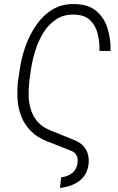

<svg xmlns="http://www.w3.org/2000/svg" viewBox="-20 -741 588 953"><path d="M277.8 191.9 283.7 139.2Q304.2 136.7 321.3 128.4Q338.4 120.1 350.1 105.7Q361.8 91.3 364.7 69.3Q367.7 48.8 361.1 32.7Q354.5 16.6 334 7.8L212.9 -40Q164.1 -59.1 133.5 -90.1Q103 -121.1 86.9 -160.4Q70.8 -199.7 67.4 -244.9Q64 -290 69.3 -338.9L78.6 -399.4Q86.4 -454.1 106.4 -511Q126.5 -567.9 159.7 -616.2Q192.9 -664.6 240.7 -693.8Q288.6 -723.1 352.5 -720.7Q419.4 -719.2 458.5 -686Q497.6 -652.8 513.9 -599.9Q530.3 -546.9 528.8 -488.3H473.6Q475.1 -531.7 465.1 -572.5Q455.1 -613.3 428 -640.1Q400.9 -667 350.1 -668.5Q297.4 -670.4 259.3 -645.3Q221.2 -620.1 195.8 -579.3Q170.4 -538.6 155.8 -491.2Q141.1 -443.8 134.3 -400.9L125.5 -337.9Q121.1 -301.3 122.1 -265.1Q123 -229 133.3 -196.5Q143.6 -164.1 165.8 -137.7Q188 -111.3 225.6 -95.7L352.1 -44.4Q387.7 -29.8 405 -1.5Q422.4 26.9 420.4 66.4Q418 96.7 406 119.1Q394 141.6 374.5 156.5Q355 171.4 330.1 180.2Q305.2 189 277.8 191.9Z"/></svg>

Font: Roboto Condensed Light
Style: Italic
Weight: 300
Italic angle: -12°
Designer: Christian Robertson
Foundry: Google
Version: Version 3.0; 2020